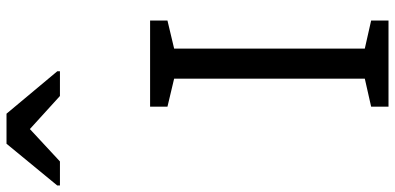

<svg xmlns="http://www.w3.org/2000/svg" viewBox="-520 -860 1184 575"><g transform="rotate(-90 71.5 -572.0)"><path d="M298 0H40V-52L124 -71V-642L40 -662V-714H298V-662L214 -642V-71L298 -52ZM-196 -984V-992L-71 -1144H19L146 -992V-984H72L-27 -1074L-124 -984Z"/></g></svg>

Font: Noto Sans Tifinagh APT
Style: Regular
Weight: 400
Designer: JamraPatel
Foundry: JamraPatel LLC
Version: Version 2.006; ttfautohint (v1.8.4.7-5d5b)